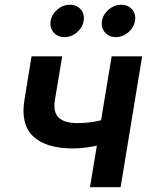

<svg xmlns="http://www.w3.org/2000/svg" viewBox="-20 -776 631 796"><path d="M282.7 -160.6Q170.4 -160.6 117.4 -210.9Q64.5 -261.2 81.5 -362.8L110.8 -542.5H237.8L208 -363.3Q199.2 -311 223.4 -288.3Q247.6 -265.6 300.3 -265.6Q343.3 -265.6 383.1 -273.9Q422.9 -282.2 467.8 -296.9L450.7 -192.4Q427.7 -183.6 399.9 -176.5Q372.1 -169.4 342.3 -165Q312.5 -160.6 282.7 -160.6ZM353 0 442.9 -542.5H569.3L480 0ZM460 -622.1Q431.6 -622.1 415 -641.8Q398.4 -661.6 402.8 -689.5Q407.7 -717.3 430.9 -736.8Q454.1 -756.3 482.4 -756.3Q511.2 -756.3 527.8 -736.8Q544.4 -717.3 539.6 -689.5Q535.2 -661.6 511.7 -641.8Q488.3 -622.1 460 -622.1ZM247.6 -622.1Q218.8 -622.1 202.1 -641.8Q185.5 -661.6 189.9 -689.5Q194.8 -717.3 218 -736.8Q241.2 -756.3 269.5 -756.3Q298.3 -756.3 314.9 -736.8Q331.5 -717.3 326.7 -689.5Q322.3 -661.6 299.1 -641.8Q275.9 -622.1 247.6 -622.1Z"/></svg>

Font: Inter 16pt SemiBold
Style: Italic
Weight: 600
Italic angle: -9.3988°
Version: Version 4.001;git-66647c0bb